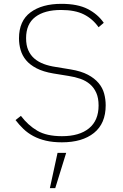

<svg xmlns="http://www.w3.org/2000/svg" viewBox="-20 -730 640 1001"><path d="M303 12Q256 12 219.5 3.5Q183 -5 154 -20.5Q125 -36 102.5 -57.5Q80 -79 61 -104L89 -126Q126 -77 174.5 -48.5Q223 -20 303 -20Q394 -20 444 -61Q494 -102 494 -180Q494 -219 482 -246Q470 -273 449 -291Q428 -309 399.5 -319Q371 -329 338 -334L258 -347Q205 -356 170.5 -374Q136 -392 116 -416Q96 -440 87.5 -469.5Q79 -499 79 -530Q79 -621 139 -665.5Q199 -710 300 -710Q385 -710 437.5 -683Q490 -656 521 -611L494 -588Q463 -632 417 -655Q371 -678 298 -678Q212 -678 164 -641.5Q116 -605 116 -531Q116 -494 127.5 -468Q139 -442 159.5 -424.5Q180 -407 208 -396.5Q236 -386 270 -381L349 -368Q403 -359 438 -340.5Q473 -322 494 -297Q515 -272 523 -242Q531 -212 531 -181Q531 -86 470 -37Q409 12 303 12ZM280 67H325L268 251H240Z"/></svg>

Font: IBM Plex Mono ExtraLight
Style: Regular
Weight: 200
Monospace: yes
Designer: Mike Abbink, Paul van der Laan, Pieter van Rosmalen
Foundry: Bold Monday
Version: Version 2.3